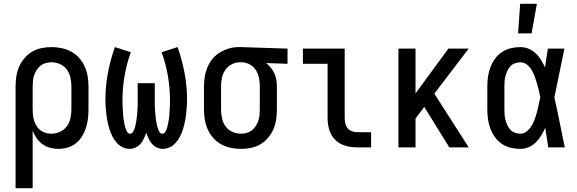

<svg xmlns="http://www.w3.org/2000/svg" viewBox="-20 -776 3040 1011"><path d="M62 215V-320Q62 -347 66 -373.5Q70 -400 80.5 -424.5Q91 -449 108.5 -469.5Q126 -490 148.5 -503.5Q171 -517 197.5 -522.5Q224 -528 251 -528Q278 -528 304.5 -522.5Q331 -517 355 -504Q379 -491 397 -470.5Q415 -450 426 -425.5Q437 -401 441.5 -374Q446 -347 446 -320V-200Q446 -175 443 -150.5Q440 -126 432.5 -102.5Q425 -79 412 -58Q399 -37 379.5 -21.5Q360 -6 336 1Q312 8 287 8Q265 8 243 2Q221 -4 203.5 -17Q186 -30 173 -48.5Q160 -67 152 -88V215ZM251 -72Q274 -72 296 -82Q318 -92 332 -111Q346 -130 351 -153.5Q356 -177 356 -200V-320Q356 -343 351 -366.5Q346 -390 332.5 -409Q319 -428 297 -438Q275 -448 251 -448Q236 -448 221 -444Q206 -440 194 -430.5Q182 -421 173.5 -408Q165 -395 160 -380.5Q155 -366 153.5 -350.5Q152 -335 152 -320V-200Q152 -185 153.5 -169.5Q155 -154 160 -139.5Q165 -125 173 -112Q181 -99 193.5 -89.5Q206 -80 221 -76Q236 -72 251 -72Z M663 8Q643 8 625 -1Q607 -10 594 -25Q581 -40 572 -57.5Q563 -75 557 -94Q551 -113 547 -132Q543 -151 540.5 -171Q538 -191 536.5 -210.5Q535 -230 535 -250Q535 -321 548 -391Q561 -461 585 -528L669 -501Q647 -441 636 -377Q625 -313 625 -248Q625 -240 625 -232.5Q625 -225 625.5 -217Q626 -209 626.5 -201Q627 -193 627.5 -185.5Q628 -178 628.5 -170Q629 -162 630 -154Q631 -146 632.5 -138.5Q634 -131 635.5 -123Q637 -115 639 -107.5Q641 -100 644 -92.5Q647 -85 652 -78.5Q657 -72 665 -72Q674 -72 679 -79.5Q684 -87 687 -94.5Q690 -102 692 -110.5Q694 -119 695.5 -127Q697 -135 698.5 -143.5Q700 -152 700.5 -160Q701 -168 702 -176.5Q703 -185 703.5 -193.5Q704 -202 704.5 -210Q705 -218 705 -226.5Q705 -235 705 -243.5Q705 -252 705 -260V-338H795V-260Q795 -252 795 -243.5Q795 -235 795 -226.5Q795 -218 795.5 -210Q796 -202 796.5 -193.5Q797 -185 798 -176.5Q799 -168 799.5 -160Q800 -152 801.5 -143.5Q803 -135 804.5 -127Q806 -119 808 -110.5Q810 -102 813 -94.5Q816 -87 821 -79.5Q826 -72 835 -72Q843 -72 848 -78.5Q853 -85 856 -92.5Q859 -100 861 -107.5Q863 -115 864.5 -123Q866 -131 867.5 -138.5Q869 -146 870 -154Q871 -162 871.5 -170Q872 -178 872.5 -185.5Q873 -193 873.5 -201Q874 -209 874.5 -217Q875 -225 875 -232.5Q875 -240 875 -248Q875 -313 864 -377Q853 -441 831 -501L915 -528Q939 -461 952 -391Q965 -321 965 -250Q965 -230 963.5 -210.5Q962 -191 959.5 -171Q957 -151 953 -132Q949 -113 943 -94Q937 -75 928 -57.5Q919 -40 906 -25Q893 -10 875 -1Q857 8 837 8Q821 8 805.5 0.5Q790 -7 779.5 -19.5Q769 -32 762 -47Q755 -62 750 -78Q745 -62 738 -47Q731 -32 720.5 -19.5Q710 -7 694.5 0.5Q679 8 663 8Z M1249 8Q1222 8 1195.5 2.5Q1169 -3 1145 -16Q1121 -29 1103 -49.5Q1085 -70 1074 -94.5Q1063 -119 1058.5 -146Q1054 -173 1054 -200V-320Q1054 -346 1058 -371.5Q1062 -397 1072 -421Q1082 -445 1098.5 -465.5Q1115 -486 1137.5 -499.5Q1160 -513 1185 -520.5Q1210 -528 1236 -528H1250L1494 -520V-440L1381 -444Q1395 -433 1406.5 -419Q1418 -405 1425 -389Q1432 -373 1435 -355.5Q1438 -338 1438 -320V-200Q1438 -173 1434 -146.5Q1430 -120 1419.5 -95.5Q1409 -71 1391.5 -50.5Q1374 -30 1351.5 -16.5Q1329 -3 1302.5 2.5Q1276 8 1249 8ZM1249 -72Q1264 -72 1279 -76Q1294 -80 1306 -89.5Q1318 -99 1326.5 -112Q1335 -125 1340 -139.5Q1345 -154 1346.5 -169.5Q1348 -185 1348 -200V-320Q1348 -342 1344 -363.5Q1340 -385 1329 -404Q1318 -423 1299 -434.5Q1280 -446 1258 -448H1243Q1220 -448 1199.5 -437Q1179 -426 1166 -407Q1153 -388 1148.5 -365.5Q1144 -343 1144 -320V-200Q1144 -177 1149 -153.5Q1154 -130 1167.5 -111Q1181 -92 1203 -82Q1225 -72 1249 -72Z M1860 0Q1839 0 1818.5 -3.5Q1798 -7 1779 -16Q1760 -25 1745 -40Q1730 -55 1721 -74Q1712 -93 1708.5 -113.5Q1705 -134 1705 -155V-440H1575V-520H1795V-155Q1795 -141 1798 -127Q1801 -113 1810 -101.5Q1819 -90 1832.5 -85Q1846 -80 1860 -80H1934V0Z M2078 0V-520H2168V-284L2341 -520H2448L2267 -283L2448 0H2346L2214 -213L2168 -152V0Z M2720 8Q2694 8 2669 2Q2644 -4 2622.5 -18.5Q2601 -33 2586 -54Q2571 -75 2562 -99Q2553 -123 2549.5 -148.5Q2546 -174 2546 -200V-320Q2546 -346 2549.5 -371.5Q2553 -397 2562 -421Q2571 -445 2586 -466Q2601 -487 2622.5 -501.5Q2644 -516 2669 -522Q2694 -528 2720 -528Q2742 -528 2763 -519.5Q2784 -511 2800.5 -495.5Q2817 -480 2828.5 -461Q2840 -442 2850 -421Q2853 -446 2857 -470.5Q2861 -495 2865 -520H2952Q2938 -456 2925.5 -391.5Q2913 -327 2899 -263Q2914 -198 2927 -132Q2940 -66 2954 0H2867Q2863 -26 2859 -52Q2855 -78 2851 -103Q2842 -83 2830 -63Q2818 -43 2802 -27Q2786 -11 2764.5 -1.5Q2743 8 2720 8ZM2720 -72Q2739 -72 2754.5 -85Q2770 -98 2780 -115Q2790 -132 2796.5 -150.5Q2803 -169 2808 -188Q2813 -207 2817 -226Q2821 -245 2825 -264Q2821 -282 2817 -300.5Q2813 -319 2807.5 -337.5Q2802 -356 2795.5 -373.5Q2789 -391 2779.5 -407.5Q2770 -424 2754.5 -436Q2739 -448 2720 -448Q2706 -448 2692 -443Q2678 -438 2668 -427.5Q2658 -417 2652 -404Q2646 -391 2642 -377Q2638 -363 2637 -348.5Q2636 -334 2636 -320V-200Q2636 -186 2637 -171.5Q2638 -157 2642 -143Q2646 -129 2652 -116Q2658 -103 2668 -92.5Q2678 -82 2692 -77Q2706 -72 2720 -72ZM2708 -600 2719 -756H2807L2779 -600Z"/></svg>

Font: Iosevka Term Medium
Style: Regular
Weight: 500
Monospace: yes
Designer: Belleve Invis
Foundry: Belleve Invis
Version: Version 26.3.1